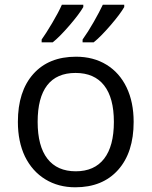

<svg xmlns="http://www.w3.org/2000/svg" viewBox="-20 -786 644 816"><path d="M204 -606Q233 -629 274.5 -677Q316 -725 334 -756V-766H243Q229 -734 202 -688.5Q175 -643 157 -618V-606ZM378 -606Q407 -629 448.5 -677Q490 -725 508 -756V-766H417Q403 -736 378.5 -693Q354 -650 331 -618V-606ZM303 -545Q187 -545 121.5 -471.5Q56 -398 56 -268Q56 -184 86 -121Q117 -58 172.5 -24Q228 10 300 10Q416 10 482 -64Q548 -138 548 -268Q548 -352 518 -414.5Q488 -477 432.5 -511Q377 -545 303 -545ZM301 -476Q381 -476 422.5 -423Q464 -370 464 -268Q464 -165 422.5 -111.5Q381 -58 302 -58Q223 -58 181.5 -111.5Q140 -165 140 -268Q140 -371 180.5 -423.5Q221 -476 301 -476Z"/></svg>

Font: OpenSansMMV
Style: Regular
Weight: 400
Designer: Steve Matteson
Foundry: Ascender Corporation
Version: Version 4.000